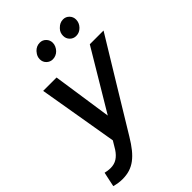

<svg xmlns="http://www.w3.org/2000/svg" viewBox="-313 -835 1156 1156"><g transform="rotate(-45 265.5 -257.0)"><path d="M0 0ZM118 53Q126 40 133 28Q140 16 148 3Q126 -125 105 -251Q84 -377 62 -504H176Q190 -408 204 -314Q218 -220 232 -124Q289 -220 345.5 -314Q402 -408 459 -504H576Q490 -363 405 -223.5Q320 -84 234 58Q210 98 187 126.5Q164 155 139.5 173.5Q115 192 87 201Q59 210 24 210Q7 210 -9.5 207.5Q-26 205 -45 200Q-40 176 -35 152.5Q-30 129 -25 106Q0 112 20 112Q52 112 75.5 97Q99 82 118 53ZM238 -597Q215 -597 198.5 -613Q182 -629 182 -653Q182 -678 200 -698L203 -702Q224 -724 253 -724Q276 -724 292 -707.5Q308 -691 308 -668Q308 -654 302 -641Q296 -628 286.5 -618Q277 -608 264 -602.5Q251 -597 238 -597ZM437 -597Q413 -597 397 -613.5Q381 -630 381 -653Q381 -680 398 -698L402 -702Q423 -724 451 -724Q474 -724 490 -707.5Q506 -691 506 -668Q506 -640 485.5 -618.5Q465 -597 437 -597Z"/></g></svg>

Font: Rosa Sans Medium
Style: Italic
Weight: 500
Italic angle: -12°
Designer: Pentagram / MCKL
Foundry: Pentagram / MCKL
Version: Version 1.005;September 16, 2019;FontCreator 11.5.0.2425 64-